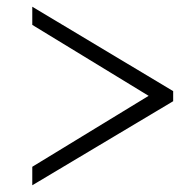

<svg xmlns="http://www.w3.org/2000/svg" viewBox="-20 -544 583 571"><path d="M495 -243 76 7V-48L422 -259L76 -470V-524L495 -273Z"/></svg>

Font: Raleway Light
Style: Italic
Weight: 300
Italic angle: -12°
Designer: Matt McInerney, Pablo Impallari, Rodrigo Fuenzalida
Foundry: Matt McInerney, Pablo Impallari, Rodrigo Fuenzalida
Version: Version 4.026